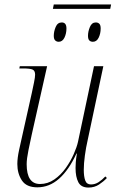

<svg xmlns="http://www.w3.org/2000/svg" viewBox="-20 -834 520 864"><path d="M480 -814 476 -794H218L222 -814ZM398 -646Q388 -646 382 -652Q376 -658 376 -673Q376 -692 384.5 -712.5Q393 -733 411 -733Q421 -733 427 -727Q433 -721 433 -706Q433 -683 424 -664.5Q415 -646 398 -646ZM244 -646Q235 -646 228.5 -652Q222 -658 222 -673Q222 -692 230.5 -712.5Q239 -733 258 -733Q279 -733 279 -706Q279 -683 270 -664.5Q261 -646 244 -646ZM378 10Q345 10 332.5 -14Q320 -38 320 -78Q320 -88 321 -103.5Q322 -119 326 -143H324Q290 -69 246 -30Q202 9 148 9Q99 9 78.5 -22Q58 -53 58 -96Q58 -123 66 -159.5Q74 -196 81 -227L123 -415Q128 -438 133 -462.5Q138 -487 138 -498Q138 -516 126.5 -521Q115 -526 84 -526H67L69 -536H192L123 -229Q116 -197 108 -158Q100 -119 100 -95Q100 -6 160 -6Q195 -6 224.5 -26.5Q254 -47 276 -78Q298 -109 312 -141Q326 -173 331 -196L403 -536H445L374 -201Q367 -171 362 -134.5Q357 -98 357 -70Q357 -40 363.5 -22Q370 -4 389 -4Q408 -4 424 -14.5Q440 -25 454 -40L461 -33Q446 -17 425.5 -3.5Q405 10 378 10Z"/></svg>

Font: Noto Serif Display SemiCondensed ExtraLight
Style: Italic
Weight: 200
Width: 4
Italic angle: -12°
Designer: Monotype Design Team
Foundry: Monotype Imaging Inc.
Version: Version 2.009